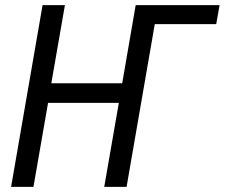

<svg xmlns="http://www.w3.org/2000/svg" viewBox="-20 -731 879 751"><path d="M585.4 -636.7H825.7L838.9 -710.9H510.7L458 -405.3H180.7L233.9 -710.9H146.5L23.4 0H110.8L168 -328.6H444.8L387.7 0H475.1Z"/></svg>

Font: Roboto Condensed
Style: Italic
Weight: 400
Designer: Google
Version: Version 1.000;PS 001.000;hotconv 1.0.88;makeotf.lib2.5.64775